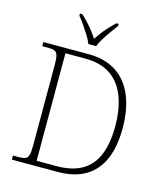

<svg xmlns="http://www.w3.org/2000/svg" viewBox="-133 -1029 955 1126"><g transform="rotate(15 344.0 -465.5)"><path d="M47 0V-25H84Q109 -25 122 -30.5Q135 -36 140.5 -54.5Q146 -73 146 -109V-606Q146 -643 140.5 -660.5Q135 -678 121.5 -683.5Q108 -689 84 -689H47V-714H321Q422 -714 490 -669.5Q558 -625 592.5 -542Q627 -459 627 -345Q627 -236 594.5 -159Q562 -82 495 -41Q428 0 324 0ZM308 -31Q404 -31 464.5 -66.5Q525 -102 553.5 -172Q582 -242 582 -345Q582 -449 553 -525Q524 -601 464 -642.5Q404 -684 309 -684H189V-31ZM305 -771Q296 -794 279.5 -820.5Q263 -847 245 -873Q227 -899 211 -918V-931H225Q249 -909 266.5 -890Q284 -871 299 -851.5Q314 -832 329 -809Q344 -832 359 -851.5Q374 -871 391.5 -890Q409 -909 432 -931H446V-918Q431 -899 412.5 -873Q394 -847 377.5 -820.5Q361 -794 352 -771Z"/></g></svg>

Font: Noto Serif Hebrew ExtraLight
Style: Regular
Weight: 250
Version: Version 2.003